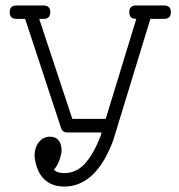

<svg xmlns="http://www.w3.org/2000/svg" viewBox="-20 -685 659 705"><path d="M479.5 -615.7H480.5L368.2 -248.5H245.6L124 -615.7H139.6C156.2 -615.7 164.6 -623.9 164.6 -640.1C164.6 -656.7 156.2 -665 139.6 -665H40.5C23.9 -665 15.6 -656.7 15.6 -640.1C15.6 -623.9 23.9 -615.7 40.5 -615.7H72.3L203.6 -216.8C206.9 -204.8 214.8 -198.7 227.5 -198.7H353L349.6 -186.5C332.7 -142.3 313.6 -108.3 292.2 -84.7C270.9 -61.1 245.1 -49.3 214.8 -49.3C207.7 -49.3 200.7 -50.4 193.8 -52.5C187 -54.6 181.8 -57.9 178.2 -62.5C181.5 -65.8 184.7 -70.1 188 -75.4C191.2 -80.8 194.2 -86.8 196.8 -93.3C199.4 -99.8 201.6 -106.6 203.4 -113.8C205.2 -120.9 206.1 -127.9 206.1 -134.8C206.1 -148.4 202.5 -159.9 195.3 -169.2C188.2 -178.5 177.6 -183.1 163.6 -183.1C154.5 -183.1 146.4 -181.2 139.4 -177.2C132.4 -173.3 126.5 -168.1 121.6 -161.6C116.7 -155.1 113 -147.8 110.6 -139.6C108.2 -131.5 106.9 -123.2 106.9 -114.7C106.9 -110.5 107.3 -106.4 107.9 -102.3C108.6 -98.2 109.4 -93.9 110.4 -89.4C116.9 -59.7 129.2 -37.4 147.2 -22.5C165.3 -7.5 188.2 0 215.8 0C293.3 0 353.2 -56.3 395.5 -168.9C395.8 -169.3 396 -169.9 396 -170.9L409.7 -214.4C409.7 -215 409.7 -215.6 409.9 -216.1C410.1 -216.6 410.2 -217 410.2 -217.3C410.2 -217.6 410.3 -217.9 410.6 -218.3L532.2 -615.7H582.5C599.1 -615.7 607.4 -623.9 607.4 -640.1C607.4 -656.7 599.1 -665 582.5 -665H479.5C462.9 -665 454.6 -656.7 454.6 -640.1C454.6 -623.9 462.9 -615.7 479.5 -615.7Z"/></svg>

Font: Nathan
Style: Regular
Weight: 400
Designer: Peter Wiegel
Foundry: Peter Wiegel
Version: Version 1.001 2009